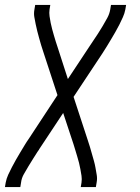

<svg xmlns="http://www.w3.org/2000/svg" viewBox="-44 -550 564 775"><path d="M-24 205 -21 187Q-18 171 -11 155.5Q-4 140 4 125Q12 110 20 95.5Q28 81 37 66.5Q46 52 54.5 37.5Q63 23 73 9L188 -166L131 -340Q126 -354 122 -368Q118 -382 114 -396Q110 -410 106.5 -424Q103 -438 100 -452.5Q97 -467 94.5 -481.5Q92 -496 95 -512L98 -530H159L156 -512Q154 -498 156 -484.5Q158 -471 160.5 -458Q163 -445 166.5 -432.5Q170 -420 173.5 -407.5Q177 -395 181 -382.5Q185 -370 189 -358L230 -231L318 -364Q321 -369 324 -373Q327 -377 330 -382Q330 -382 330 -382Q330 -382 330 -382Q341 -398 351 -413.5Q361 -429 370.5 -445Q380 -461 389 -477.5Q398 -494 401 -512L404 -530H465L462 -512Q459 -496 452 -480.5Q445 -465 437.5 -450Q430 -435 421.5 -420.5Q413 -406 404.5 -391.5Q396 -377 387 -362.5Q378 -348 369 -334L253 -159L310 15Q315 29 319 43Q323 57 327 71Q331 85 335 99Q339 113 341.5 127.5Q344 142 346.5 156.5Q349 171 346 187L343 205H282L285 187Q287 173 285 159.5Q283 146 280.5 133Q278 120 275 107.5Q272 95 268 82.5Q264 70 260.5 57.5Q257 45 253 33L211 -94L123 39Q120 44 117 48Q114 52 112 57H111Q111 57 111 57Q111 57 111 57Q101 73 91 88.5Q81 104 71.5 120Q62 136 52.5 152.5Q43 169 41 187L38 205Z"/></svg>

Font: Iosevka Curly Light Oblique
Style: Regular
Weight: 300
Italic angle: -9°
Monospace: yes
Designer: Belleve Invis
Foundry: Belleve Invis
Version: Version 11.1.0; ttfautohint (v1.8.3)